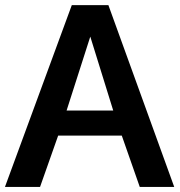

<svg xmlns="http://www.w3.org/2000/svg" viewBox="-21 -736 707 756"><path d="M-1.5 0 261.7 -715.8H405.8L665 0H529.3L458.5 -202.1H208L136.7 0ZM241.2 -300.8H424.8Q336.9 -582.5 334.5 -591.8Z"/></svg>

Font: Oxygen
Style: Bold
Weight: 700
Designer: vernon adams
Foundry: Vernon Adams
Version: Version 0.2.3 webfont; ttfautohint (v0.93.3-1d66) -l 8 -r 50